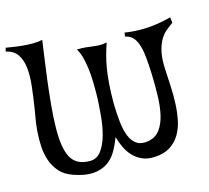

<svg xmlns="http://www.w3.org/2000/svg" viewBox="-129 -861 1114 1023"><g transform="rotate(-15 428.5 -350.0)"><path d="M877.9 -632.8Q857.4 -619.1 837.9 -602.5Q818.4 -585.9 803.7 -559.6Q789.1 -533.2 781.2 -493.7Q773.4 -454.1 777.3 -393.6Q779.3 -353.5 781.7 -307.1Q784.2 -260.7 782.2 -213.9Q780.3 -167 771.5 -123.5Q762.7 -80.1 742.2 -45.9Q721.7 -11.7 687.5 9.8Q653.3 31.2 601.6 33.2Q563.5 35.2 534.7 22.5Q505.9 9.8 484.9 -12.2Q463.9 -34.2 450.2 -63Q436.5 -91.8 427.7 -123Q413.1 -83 393.1 -48.8Q373 -14.6 341.3 6.3Q309.6 27.3 265.1 30.8Q220.7 34.2 158.2 12.7Q112.3 -2.9 85.9 -32.7Q59.6 -62.5 46.9 -100.1Q34.2 -137.7 32.2 -179.2Q30.3 -220.7 33.2 -259.3Q36.1 -297.9 42 -330.1Q47.9 -362.3 50.8 -381.8Q60.5 -444.3 66.9 -500.5Q73.2 -556.6 68.4 -601.1Q63.5 -645.5 43.5 -675.3Q23.4 -705.1 -19.5 -714.8L-14.6 -734.4Q3.9 -731.4 29.3 -727.5Q54.7 -723.6 82 -721.2Q109.4 -718.8 136.2 -719.2Q163.1 -719.7 184.6 -724.6Q179.7 -686.5 171.4 -630.4Q163.1 -574.2 155.3 -510.7Q147.5 -447.3 141.1 -381.3Q134.8 -315.4 133.8 -257.8Q130.9 -141.6 160.6 -87.9Q190.4 -34.2 265.6 -35.2Q303.7 -36.1 327.1 -68.4Q350.6 -100.6 363.8 -148.4Q377 -196.3 381.8 -250.5Q386.7 -304.7 388.7 -349.6Q389.6 -394.5 388.7 -437Q387.7 -479.5 382.8 -515.6Q377.9 -551.8 369.6 -580.6Q361.3 -609.4 349.6 -627Q377 -627.9 396.5 -626Q416 -624 433.1 -621.6Q450.2 -619.1 468.8 -618.2Q487.3 -617.2 512.7 -622.1Q502 -591.8 493.2 -559.6Q484.4 -527.3 478 -489.3Q471.7 -451.2 468.3 -404.8Q464.8 -358.4 464.8 -299.8Q465.8 -241.2 471.2 -193.4Q476.6 -145.5 490.7 -112.8Q504.9 -80.1 529.8 -64.9Q554.7 -49.8 594.7 -57.6Q634.8 -66.4 657.2 -97.7Q679.7 -128.9 689.9 -174.8Q700.2 -220.7 701.7 -277.8Q703.1 -335 701.2 -394.5Q699.2 -455.1 694.3 -497.6Q689.5 -540 679.2 -567.4Q668.9 -594.7 653.3 -608.9Q637.7 -623 615.2 -627L618.2 -648.4Q677.7 -638.7 741.2 -642.1Q804.7 -645.5 874 -664.1L877.9 -632.8Z"/></g></svg>

Font: Mystery Quest
Style: Regular
Weight: 400
Designer: Squid
Foundry: Font Diner, Inc DBA Sideshow
Version: Version 1.000